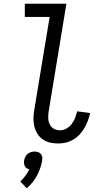

<svg xmlns="http://www.w3.org/2000/svg" viewBox="-20 -755 540 1021"><path d="M290 8Q267 8 245.5 3Q224 -2 206.5 -14.5Q189 -27 178 -45.5Q167 -64 162 -85.5Q157 -107 158 -130Q159 -153 163 -175L244 -665H112V-735H333L239 -164Q236 -146 236.5 -128Q237 -110 244 -94.5Q251 -79 266 -70.5Q281 -62 299 -62Q317 -62 333.5 -71.5Q350 -81 361.5 -96Q373 -111 379.5 -128.5Q386 -146 390 -163L459 -154Q455 -134 447.5 -114Q440 -94 429.5 -75.5Q419 -57 404 -40.5Q389 -24 370.5 -13Q352 -2 331.5 3Q311 8 290 8ZM122 246 88 210Q103 196 115 179.5Q127 163 136 145Q128 144 121.5 139.5Q115 135 112 128.5Q109 122 108 114.5Q107 107 108 99Q110 89 114.5 79.5Q119 70 127 63.5Q135 57 144.5 54Q154 51 164 51Q174 51 182.5 54Q191 57 197 63.5Q203 70 204.5 79.5Q206 89 204 99Q201 119 194 139Q187 159 177 178Q167 197 153 214.5Q139 232 122 246Z"/></svg>

Font: Iosevka Fixed
Style: Italic
Weight: 400
Italic angle: -9°
Monospace: yes
Designer: Belleve Invis
Foundry: Belleve Invis
Version: Version 33.2.4